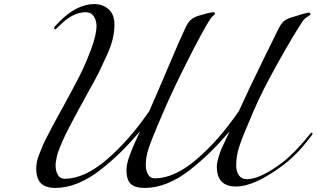

<svg xmlns="http://www.w3.org/2000/svg" viewBox="-20 -906 1555 943"><path d="M363 -362Q359 -354 347 -332Q335 -310 330.5 -301Q326 -292 315.5 -272Q305 -252 300.5 -242.5Q296 -233 288 -215Q280 -197 276 -187Q272 -177 266.5 -162Q261 -147 259 -136.5Q257 -126 255 -114.5Q253 -103 253 -93Q253 -67 264 -47.5Q275 -28 297 -28Q394 -28 503.5 -121.5Q613 -215 713 -360Q748 -439 807.5 -579.5Q867 -720 889 -766Q901 -793 915.5 -807Q930 -821 956 -829Q1013 -846 1028 -846Q1036 -846 1036 -838Q1036 -836 1034 -834.5Q1032 -833 1025.5 -827.5Q1019 -822 1011 -810Q978 -759 904.5 -614Q831 -469 785 -362Q715 -201 705 -161Q696 -127 696 -94Q696 -69 707 -49.5Q718 -30 739 -30Q836 -30 944.5 -122.5Q1053 -215 1153 -360Q1202 -468 1270.5 -607.5Q1339 -747 1344 -757Q1357 -785 1370.5 -798.5Q1384 -812 1410 -820Q1485 -844 1497 -844Q1505 -844 1505 -836Q1505 -833 1499.5 -830Q1494 -827 1484 -820Q1474 -813 1466 -801Q1422 -735 1344.5 -596.5Q1267 -458 1226 -362Q1173 -240 1156.5 -190.5Q1140 -141 1140 -93Q1140 -65 1153 -45.5Q1166 -26 1193 -26Q1258 -26 1367 -108Q1429 -156 1503 -248Q1507 -254 1511 -254Q1515 -254 1515 -250Q1515 -248 1513 -244Q1445 -152 1375 -98Q1232 10 1139 10Q1045 10 1045 -87Q1045 -106 1053 -133Q1061 -160 1069.5 -179Q1078 -198 1091.5 -226Q1105 -254 1107 -259H1106Q1057 -202 1012 -158Q967 -114 913 -71.5Q859 -29 802.5 -6Q746 17 692 17Q643 17 622 -3Q601 -23 601 -72Q601 -87 606 -107.5Q611 -128 620 -151.5Q629 -175 636.5 -192Q644 -209 654.5 -232Q665 -255 667 -259H666Q617 -202 572 -158Q527 -114 473 -71.5Q419 -29 362.5 -6Q306 17 252 17Q204 17 181 -6Q158 -29 158 -78Q158 -93 161 -110Q164 -127 173.5 -150Q183 -173 189 -188.5Q195 -204 211.5 -235.5Q228 -267 234 -279Q240 -291 261 -329Q282 -367 287 -376Q344 -480 372 -535.5Q400 -591 427 -663Q454 -735 454 -779Q454 -804 441 -825Q428 -846 401 -846Q338 -846 274 -782Q254 -762 252 -762Q246 -762 246 -768Q246 -774 268 -796Q355 -886 444 -886Q484 -886 513 -861Q542 -836 542 -786Q542 -752 534 -716.5Q526 -681 503 -630.5Q480 -580 466.5 -552.5Q453 -525 414 -455Q375 -385 363 -362Z"/></svg>

Font: Miama Nueva
Style: Medium
Weight: 400
Italic angle: -28°
Version: Version 1.0